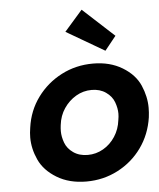

<svg xmlns="http://www.w3.org/2000/svg" viewBox="-56 -845 748 903"><g transform="rotate(-5 318.5 -393.5)"><path d="M316 10Q235 10 176.5 -25.5Q118 -61 94 -113.5Q70 -166 70 -219Q70 -241 74 -265Q85 -345 130.5 -407Q176 -469 244.5 -504.5Q313 -540 394 -540Q474 -540 532.5 -504.5Q591 -469 614 -416Q637 -363 637 -310Q637 -288 634 -265Q622 -185 577.5 -123Q533 -61 464.5 -25.5Q396 10 316 10ZM333 -114Q372 -114 406 -133.5Q440 -153 462.5 -187.5Q485 -222 490 -265Q493 -281 493 -295Q493 -321 482.5 -349.5Q472 -378 444 -397.5Q416 -417 377 -417Q337 -417 303 -397Q269 -377 246 -343Q223 -309 218 -265Q216 -250 216 -236Q216 -210 226.5 -181.5Q237 -153 265 -133.5Q293 -114 333 -114ZM458 -595 278 -700 363 -797 511 -661Z"/></g></svg>

Font: Lexend SemBd
Style: Italic
Weight: 600
Italic angle: -8.13011°
Designer: Bonnie Shaver-Troup, Thomas Jockin
Foundry: Lexend
Version: Version 1.007